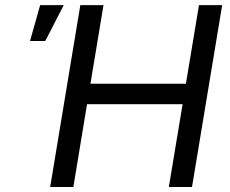

<svg xmlns="http://www.w3.org/2000/svg" viewBox="-20 -748 921 768"><path d="M180.7 0 301.3 -727.5H394L341.8 -413.1H723.6L775.9 -727.5H868.7L748 0H655.3L710.4 -331.1H328.1L273.4 0ZM100.1 -584 140.6 -727.5H234.9L161.1 -584Z"/></svg>

Font: Adwaita Sans
Style: Italic
Weight: 400
Italic angle: -9.39999°
Designer: Rasmus Andersson
Foundry: rsms
Version: Version 4.001;git-9221beed3